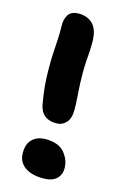

<svg xmlns="http://www.w3.org/2000/svg" viewBox="-114 -768 527 831"><g transform="rotate(15 150.0 -352.5)"><path d="M160 -233Q129 -233 109.5 -247.5Q90 -262 83 -293Q75 -338 71.5 -374.5Q68 -411 68 -459Q68 -492 69.5 -522Q71 -552 73 -582.5Q75 -613 74 -646Q73 -676 86 -696.5Q99 -717 133 -717Q173 -717 197 -692Q221 -667 221 -611Q221 -592 220 -572.5Q219 -553 217 -529.5Q215 -506 215 -477Q215 -451 216 -427Q217 -403 218.5 -382.5Q220 -362 221 -344.5Q222 -327 222 -311Q222 -271 204.5 -252Q187 -233 160 -233ZM167 12Q115 12 84.5 -10Q54 -32 54 -73Q54 -114 76.5 -134.5Q99 -155 135 -155Q193 -155 219.5 -123.5Q246 -92 246 -54Q246 -24 226 -6Q206 12 167 12Z"/></g></svg>

Font: Shantell Sans
Style: Bold
Weight: 700
Designer: Stephen Nixon, Anya Danilova, Shantell Martin
Foundry: Arrow Type
Version: Version 1.011;[c5ecc13dd]